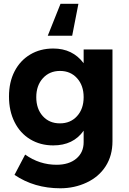

<svg xmlns="http://www.w3.org/2000/svg" viewBox="-20 -801 685 1021"><path d="M389.9 -183.6Q424.8 -222.2 424.8 -284.2Q424.8 -346.2 389.9 -385Q355 -423.8 299.1 -423.8Q243.2 -423.8 208 -385Q172.9 -346.2 172.9 -284.2Q172.9 -222.2 207.5 -183.6Q242.2 -145 298.6 -145Q355 -145 389.9 -183.6ZM263.2 -543Q366.2 -543 424.8 -464.8V-538.1H578.1V-49.8Q578.1 26.4 542 82.8Q505.9 139.2 440.9 169.7Q376 200.2 300.8 200.2Q162.1 200.2 57.1 128.9L113.8 21Q189.9 75.2 280.8 75.2Q346.7 75.2 385.7 42.5Q424.8 9.8 424.8 -44.9V-106Q369.6 -27.8 263.2 -27.8Q194.3 -27.8 140.6 -60.3Q86.9 -92.8 57.4 -151.9Q27.8 -210.9 27.8 -287.6Q27.8 -364.3 57.4 -421.6Q86.9 -479 140.4 -511Q193.8 -543 263.2 -543ZM363.8 -610.8H233.9L301.8 -780.8H397Z"/></svg>

Font: Montserrat-SemiBold
Style: Regular
Weight: 600
Designer: Julieta Ulanovsky
Foundry: Julieta Ulanovsky
Version: Version 6.001